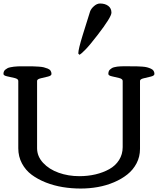

<svg xmlns="http://www.w3.org/2000/svg" viewBox="-27 -1063 913 1093"><path d="M542.5 -1043Q571.3 -1043 589.4 -1029.3Q607.4 -1015.6 607.4 -990.7Q607.4 -965.8 527.8 -862.8Q482.4 -803.7 457.5 -778.8Q433.6 -754.9 425.8 -751L418.9 -757.8V-760.3Q418.9 -782.7 443.8 -863.3Q481 -983.4 485.8 -997.6Q491.2 -1013.2 508.1 -1028.1Q524.9 -1043 542.5 -1043ZM123.5 -685.5Q146.5 -685.5 159.4 -685.3Q172.4 -685.1 191.7 -683.8Q210.9 -682.6 221.9 -679.9Q232.9 -677.2 244.4 -672.6Q255.9 -668 261 -660.2Q266.1 -652.3 266.1 -642.1Q266.1 -631.8 245.6 -627Q225.1 -622.1 204.6 -617.2Q184.1 -612.3 184.1 -602.5V-219.2Q184.1 -172.9 218.3 -136Q252.4 -99.1 307.1 -79.6Q361.8 -60.1 424.8 -60.1Q473.1 -60.1 516.6 -70.3Q560.1 -80.6 595.2 -100.1Q630.4 -119.6 650.9 -152.1Q671.4 -184.6 671.4 -225.6V-602.5Q671.4 -613.8 651.1 -618.9Q630.9 -624 610.4 -628.4Q589.8 -632.8 589.8 -642.1Q589.8 -649.9 592 -656.5Q594.2 -663.1 599.6 -667.5Q605 -671.9 610.1 -675.3Q615.2 -678.7 624.8 -680.7Q634.3 -682.6 640.6 -683.8Q647 -685.1 659.7 -685.3Q672.4 -685.5 678.7 -685.8Q685.1 -686 699.2 -685.8Q713.4 -685.5 718.8 -685.5Q739.3 -685.5 752.2 -685.3Q765.1 -685.1 782.5 -683.8Q799.8 -682.6 810.5 -679.7Q821.3 -676.8 831.8 -672.1Q842.3 -667.5 847.2 -659.9Q852.1 -652.3 852.1 -642.1Q852.1 -631.8 831.5 -627Q811 -622.1 790.5 -617.2Q770 -612.3 770 -602.5V-215.3Q770 -170.9 750.5 -133.5Q731 -96.2 698.2 -70.1Q665.5 -43.9 621.8 -25.4Q578.1 -6.8 530.3 1.7Q482.4 10.3 432.6 10.3Q380.4 10.3 330.6 2.2Q280.8 -5.9 234.6 -23.9Q188.5 -42 153.6 -67.9Q118.7 -93.8 97.9 -132.8Q77.1 -171.9 77.1 -218.8V-602.5Q77.1 -613.8 56.2 -618.9Q35.2 -624 13.9 -628.4Q-7.3 -632.8 -7.3 -642.1Q-7.3 -649.9 -4.6 -656.2Q-2 -662.6 4.2 -667.2Q10.3 -671.9 16.1 -675Q22 -678.2 33 -680.2Q43.9 -682.1 51.5 -683.3Q59.1 -684.6 73.5 -685.1Q87.9 -685.5 95.7 -685.5Q103.5 -685.5 119.6 -685.5Q122.1 -685.5 123.5 -685.5Z"/></svg>

Font: Corben
Style: Regular
Weight: 400
Designer: vernon adams
Foundry: vernon adams
Version: Version 1.100